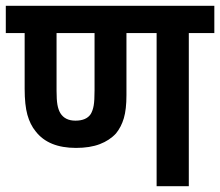

<svg xmlns="http://www.w3.org/2000/svg" viewBox="-20 -642 759 662"><path d="M631 -528V0H520V-528H416V-314Q416 -265 407 -234.5Q398 -204 380 -182Q358 -158 324 -145Q290 -132 242 -132Q147 -132 103 -189Q84 -212 74.5 -246Q65 -280 65 -336V-528H0V-622H719V-528ZM240 -226Q278 -226 293 -249Q300 -261 303 -278Q306 -295 306 -330V-528H175V-329Q175 -298 178 -281Q181 -264 188 -252Q204 -226 240 -226Z"/></svg>

Font: Noto Sans Devanagari SemiCondensed SemiBold
Style: Regular
Weight: 600
Width: 4
Designer: Jelle Bosma - Monotype Design Team
Foundry: Monotype Imaging Inc.
Version: Version 2.004; ttfautohint (v1.8.4.7-5d5b)